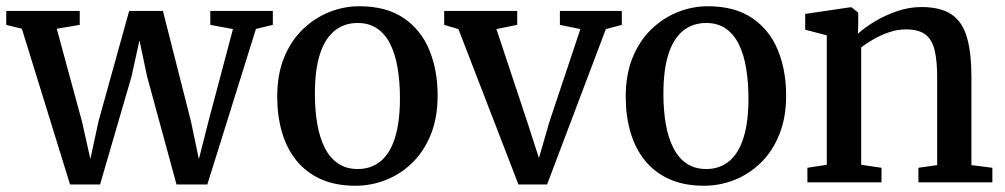

<svg xmlns="http://www.w3.org/2000/svg" viewBox="-26 -583 3214 614"><path d="M-6 -503.5V-548H229V-503.5L155.5 -491L236.5 -193L263 -74.5L289 -195L387 -548H495L585 -193.5L610 -74L640.5 -194.5L719 -490L646.5 -503.5V-548H846.5V-503.5L792.5 -490.5L637 7H538.5L444.5 -338L420 -454L394.5 -338L294 7H198L44 -491Z M860.5 -274Q860.5 -344.5 882.2 -398.2Q904 -452 941.5 -488.5Q979 -525 1026 -544Q1073 -563 1123 -563Q1209 -563 1264.5 -525.5Q1320 -488 1346.8 -423.5Q1373.5 -359 1373.5 -277.5Q1373.5 -207 1351.8 -153Q1330 -99 1292.5 -62.5Q1255 -26 1208 -7.5Q1161 11 1111 11Q1046.5 11 999.2 -10.5Q952 -32 921.2 -70.5Q890.5 -109 875.5 -161Q860.5 -213 860.5 -274ZM1118 -42.5Q1161 -42.5 1191.2 -67.5Q1221.5 -92.5 1237.2 -142.8Q1253 -193 1253 -269Q1253 -320 1245.8 -364Q1238.5 -408 1222.8 -440.5Q1207 -473 1181 -491.2Q1155 -509.5 1118 -509.5Q1074.5 -509.5 1043.8 -484.5Q1013 -459.5 997 -409.5Q981 -359.5 981 -283Q981 -231 988.5 -187.2Q996 -143.5 1012.2 -111Q1028.5 -78.5 1054.8 -60.5Q1081 -42.5 1118 -42.5Z M1632 7 1440 -490 1394.5 -503.5V-548H1628V-503.5L1561.5 -490L1659.5 -195L1697.5 -77.5L1730.5 -192L1830 -490L1764.5 -503.5V-548H1962.5V-503.5L1911.5 -490L1723.5 7Z M1975 -274Q1975 -344.5 1996.8 -398.2Q2018.5 -452 2056 -488.5Q2093.5 -525 2140.5 -544Q2187.5 -563 2237.5 -563Q2323.5 -563 2379 -525.5Q2434.5 -488 2461.2 -423.5Q2488 -359 2488 -277.5Q2488 -207 2466.2 -153Q2444.5 -99 2407 -62.5Q2369.5 -26 2322.5 -7.5Q2275.5 11 2225.5 11Q2161 11 2113.8 -10.5Q2066.5 -32 2035.8 -70.5Q2005 -109 1990 -161Q1975 -213 1975 -274ZM2232.5 -42.5Q2275.5 -42.5 2305.8 -67.5Q2336 -92.5 2351.8 -142.8Q2367.5 -193 2367.5 -269Q2367.5 -320 2360.2 -364Q2353 -408 2337.2 -440.5Q2321.5 -473 2295.5 -491.2Q2269.5 -509.5 2232.5 -509.5Q2189 -509.5 2158.2 -484.5Q2127.5 -459.5 2111.5 -409.5Q2095.5 -359.5 2095.5 -283Q2095.5 -231 2103 -187.2Q2110.5 -143.5 2126.8 -111Q2143 -78.5 2169.2 -60.5Q2195.5 -42.5 2232.5 -42.5Z M2618 -56V-470L2549 -488V-538.5L2691.5 -559.5H2697.5L2718.5 -542.5V-501.5L2717.5 -475Q2738.5 -494.5 2771.2 -514.2Q2804 -534 2842.8 -547.2Q2881.5 -560.5 2920.5 -560.5Q2982 -560.5 3017 -536.8Q3052 -513 3066.2 -463.5Q3080.5 -414 3080.5 -337V-55L3147.5 -46.5V0H2911V-46.5L2971 -55V-335.5Q2971 -388 2963 -422Q2955 -456 2933.5 -472.5Q2912 -489 2871 -489Q2844.5 -489 2818.2 -480.2Q2792 -471.5 2768.8 -458.2Q2745.5 -445 2728 -431.5V-56L2793 -46.5V0H2556V-46.5Z"/></svg>

Font: Merriweather 36pt Medium
Style: Regular
Weight: 500
Version: Version 2.100